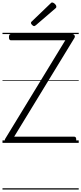

<svg xmlns="http://www.w3.org/2000/svg" viewBox="-20 -1149 653 1544"><path d="M39 0Q31 0 25.5 -5Q20 -10 18.5 -18Q17 -26 22 -33L505 -825H68Q61 -825 56.5 -830.5Q52 -836 52 -850Q52 -864 56.5 -869.5Q61 -875 68 -875H560Q574 -875 579.5 -864.5Q585 -854 578 -843L94 -50H576Q584 -50 588.5 -45Q593 -40 593 -26Q593 -12 588.5 -6Q584 0 576 0ZM254 -939Q248 -939 238.5 -948Q229 -957 229 -964Q229 -966 230 -969.5Q231 -973 235 -976L385 -1120Q389 -1124 392 -1126.5Q395 -1129 399 -1129Q406 -1129 414 -1123.5Q422 -1118 427.5 -1110.5Q433 -1103 433 -1096Q433 -1092 432 -1089Q431 -1086 425 -1081L268 -946Q263 -943 260.5 -941Q258 -939 254 -939ZM0 365H613V375H0ZM0 -20H613V0H0ZM0 -505H613V-500H0ZM0 -885H613V-875H0Z"/></svg>

Font: Playwrite GB S Guides
Style: Regular
Weight: 400
Designer: Veronika Burian, José Scaglione
Foundry: TypeTogether
Version: Version 1.003